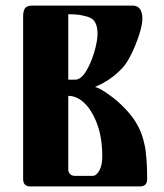

<svg xmlns="http://www.w3.org/2000/svg" viewBox="-20 -669 588 689"><path d="M508 -26Q508 0 482 0H88Q63 0 63 -27V-611Q63 -631 71 -641Q78 -649 97 -649H455Q491 -649 491 -601Q491 -581 479 -543Q467 -507 451 -474Q443 -458 435.5 -446.5Q428 -435 421 -427Q400 -404 375 -386.5Q350 -369 321 -357Q338 -353 370 -330Q386 -319 401 -306Q416 -293 431 -277Q446 -261 457 -246Q468 -231 476 -215Q487 -194 494 -169Q497 -158 500 -144Q503 -130 504 -113Q506 -97 507 -75Q508 -53 508 -26ZM330 -547Q330 -593 304 -605Q291 -611 271.5 -614.5Q252 -618 225 -618V-383H249Q270 -383 288 -412Q306 -441 318 -481Q330 -522 330 -547ZM347 -108Q347 -174 329 -223Q311 -272 283 -299Q256 -325 225 -325V-60Q225 -51 232 -44Q238 -38 248 -38H313Q326 -38 337 -58Q347 -77 347 -108Z"/></svg>

Font: Shafarik
Style: Regular
Weight: 400
Version: Version 1.001; ttfautohint (v1.8.4.7-5d5b)